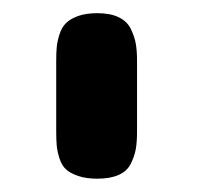

<svg xmlns="http://www.w3.org/2000/svg" viewBox="-20 -722 301 290"><path d="M187 -551.8V-523.9Q187 -507.8 185.1 -496.8Q183.1 -485.8 177.5 -474.6Q171.9 -463.4 159.2 -457.8Q146.5 -452.1 127 -452.1Q109.9 -452.1 97.9 -456.3Q85.9 -460.4 79.6 -466.3Q73.2 -472.2 69.8 -482.9Q66.4 -493.7 65.7 -502Q64.9 -510.3 64.9 -523.9V-629.9Q64.9 -642.6 65.7 -650.9Q66.4 -659.2 69.8 -669.9Q73.2 -680.7 79.6 -687Q85.9 -693.4 97.9 -697.8Q109.9 -702.1 127 -702.1Q146.5 -702.1 159.2 -696Q171.9 -689.9 177.5 -678.5Q183.1 -667 185.1 -656Q187 -645 187 -629.9Z"/></svg>

Font: Concert One
Style: Regular
Weight: 400
Designer: Johan Kallas, Mihkel Virkus
Foundry: Johan Kallas, Mihkel Virkus
Version: Version 1.003